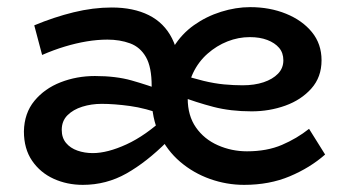

<svg xmlns="http://www.w3.org/2000/svg" viewBox="-20 -504 967 538"><path d="M664 14Q615 14 568.5 -2.5Q522 -19 485 -50.5Q448 -82 426.5 -127.5Q405 -173 405 -233V-263Q405 -316 389 -344Q373 -372 344.5 -382.5Q316 -393 281 -393Q253 -393 223 -388Q193 -383 161.5 -373.5Q130 -364 98 -350L76 -433Q131 -456 186 -469.5Q241 -483 293 -483Q354 -483 397 -461.5Q440 -440 462 -396.5Q484 -353 484 -288H440Q444 -336 466.5 -372.5Q489 -409 523.5 -433.5Q558 -458 599.5 -471Q641 -484 681 -484Q736 -484 781.5 -465.5Q827 -447 854 -414Q881 -381 881 -335Q881 -288 852.5 -256Q824 -224 779.5 -208Q735 -192 685 -192Q626 -192 578 -204.5Q530 -217 483 -235V-297Q519 -285 550 -277.5Q581 -270 608 -267.5Q635 -265 660 -265Q693 -265 718.5 -273.5Q744 -282 759 -297.5Q774 -313 774 -335Q774 -356 762 -370Q750 -384 729 -392Q708 -400 680 -400Q648 -400 617.5 -388Q587 -376 561.5 -353.5Q536 -331 521 -299.5Q506 -268 506 -228Q506 -180 529 -147Q552 -114 590.5 -97Q629 -80 672 -80Q728 -80 770 -98Q812 -116 846 -143L891 -71Q849 -34 792 -10Q735 14 664 14ZM212 14Q168 14 130.5 -3Q93 -20 70 -53.5Q47 -87 47 -136Q48 -187 76.5 -221.5Q105 -256 150 -273.5Q195 -291 246 -291Q305 -291 349 -278.5Q393 -266 439 -249V-182Q388 -201 344 -207Q300 -213 265 -213Q236 -213 210.5 -205Q185 -197 169 -181Q153 -165 153 -140Q153 -118 165 -103.5Q177 -89 197 -82Q217 -75 240 -75Q281 -75 334.5 -99.5Q388 -124 445 -177L448 -107Q391 -50 334.5 -18Q278 14 212 14Z"/></svg>

Font: BioRhyme Medium
Style: Regular
Weight: 500
Designer: Aoife Mooney
Foundry: Aoife Mooney Type
Version: Version 1.600;gftools[0.9.33]